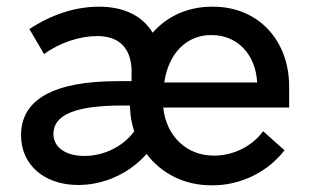

<svg xmlns="http://www.w3.org/2000/svg" viewBox="-20 -547 925 575"><path d="M214 7C289 7 365 -25 419 -86C463 -28 531 8 613 8H617C702 8 783 -33 832 -97L768 -154C736 -110 680 -81 622 -81H620C538 -81 478 -140 469 -224V-225H846V-287C846 -428 752 -527 618 -527H615C542 -527 480 -498 437 -449C407 -500 350 -527 277 -527C206 -527 135 -504 68 -460L112 -385C158 -419 219 -439 271 -439C337 -439 372 -403 374 -338C374 -333 374 -311 374 -304H334C140 -304 43 -249 43 -142C43 -53 113 7 214 7ZM472 -300C484 -386 538 -442 612 -442H614C690 -442 745 -385 750 -302V-300ZM382 -154C350 -109 292 -80 233 -80C176 -80 140 -106 140 -146C140 -203 205 -231 347 -231H369C370 -220 370 -212 371 -203C373 -185 377 -169 382 -154Z"/></svg>

Font: Fixel Text Medium
Style: Regular
Weight: 500
Width: 4
Designer: AlfaBravo + MacPaw
Foundry: Kyrylo Tkachov, Marchela Mozhyna, Serhii Makarenko, Maria Weinstein, Zakhar Kryvoshyya
Version: Version 1.211